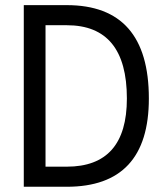

<svg xmlns="http://www.w3.org/2000/svg" viewBox="-20 -713 626 733"><path d="M70.8 0V-693.4H234.9Q548.3 -693.4 548.3 -336.9Q548.3 0 234.9 0ZM153.8 -76.7H234.9Q464.4 -76.7 464.4 -336.9Q464.4 -616.7 234.9 -616.7H153.8Z"/></svg>

Font: Cascadia Code PL SemiLight
Style: Regular
Weight: 350
Monospace: yes
Designer: Aaron Bell
Foundry: Saja Typeworks
Version: Version 2404.023; ttfautohint (v1.8.4)